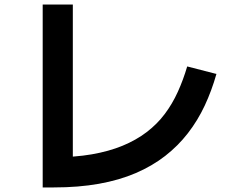

<svg xmlns="http://www.w3.org/2000/svg" viewBox="-20 -779 1040 841"><path d="M800 -488 928 -455Q907 -381 876.5 -316Q846 -251 803 -195.5Q760 -140 703.5 -96Q647 -52 575 -21Q503 10 413.5 26Q324 42 216 42H167V-759H299V-58L212 -90Q307 -90 382 -103Q457 -116 516.5 -140.5Q576 -165 622 -200Q668 -235 701.5 -279.5Q735 -324 759 -377Q783 -430 800 -488Z"/></svg>

Font: Murecho Thin SemiBold
Style: Regular
Weight: 600
Version: Version 1.010